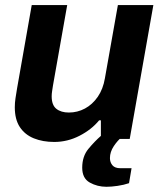

<svg xmlns="http://www.w3.org/2000/svg" viewBox="-20 -546 641 755"><path d="M398.8 188.5Q362.8 188.5 333.1 171.9Q303.3 155.3 303.3 113.4Q303.3 68.7 327.7 39.3Q352.1 9.9 376.9 -11.8H461L460 -7.8Q442.8 5.7 427.5 28.6Q412.3 51.5 412.3 75.7Q412.3 92.1 422 103.8Q431.7 115.5 453.7 115.5H497.3L487.4 174.3Q467.1 181.3 442.3 184.9Q417.5 188.5 398.8 188.5ZM193.2 12.2Q148.3 12.2 113.1 -2Q77.9 -16.3 58.1 -46.2Q38.2 -76.2 38.2 -124.3Q38.2 -141.4 40.9 -159.6Q43.6 -177.8 47.1 -198.3L104.8 -526.2H244.3L188.3 -209.8Q186.5 -197.7 184.9 -187.4Q183.2 -177 183.2 -167.3Q183.2 -132.9 201.5 -118.2Q219.8 -103.5 250.9 -103.5Q284.7 -103.5 314.1 -119.3Q343.5 -135.1 364.5 -165.4Q385.4 -195.8 392.5 -238.1L443.6 -526.2H583.1L490.1 0.2H376.7V-72.7H369.7Q339.7 -36.1 292.5 -12Q245.4 12.2 193.2 12.2Z"/></svg>

Font: Archivo Variable SemiBold
Style: Italic
Weight: 600
Italic angle: -10°
Designer: Hector Gatti
Foundry: Omnibus-Type
Version: Version 2.001